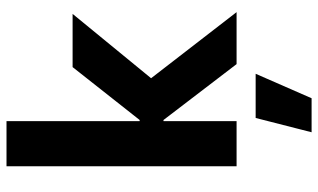

<svg xmlns="http://www.w3.org/2000/svg" viewBox="-214 -533 978 590"><g transform="rotate(-90 275.0 -238.0)"><path d="M59.1 -707H197.8V0H59.1ZM174.3 -259.8 219.2 -224.6H172.4V-297.9H219.2L174.3 -263.7L363.8 -503.9H527.3L329.6 -262.7L532.7 0H373ZM268.1 230.5H163.6L207.5 58.6H343.3Z"/></g></svg>

Font: Wanted Sans Std Variable
Style: Regular
Weight: 400
Designer: Original Design by Kil Hyung-jin and Kang Hanbin, Wanted Lab, Inc;
Foundry: Wanted Lab, Inc.
Version: Version 1.003;Glyphs 3.2 (3227)